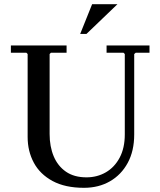

<svg xmlns="http://www.w3.org/2000/svg" viewBox="-20 -887 766 917"><path d="M489 -635V-670H694V-635H628L621 -629V-245Q621 -166 590 -109Q559 -52 505 -21Q451 10 381 10Q291 10 231 -22.5Q171 -55 141.5 -110Q112 -165 112 -233V-629L106 -635H32V-670H298V-635H223L217 -629V-247Q217 -187 236.5 -140.5Q256 -94 295 -67Q334 -40 393 -40Q444 -40 485.5 -64Q527 -88 551.5 -134Q576 -180 576 -245V-629L570 -635ZM541 -867 393 -725H363L420 -867Z"/></svg>

Font: Brygada 1918 Medium
Style: Regular
Weight: 500
Designer: Mateusz Machalski | Borys Kosmynka | Przemek Hoffer
Foundry: NIEPODLEGLA 2018
Version: Version 3.006